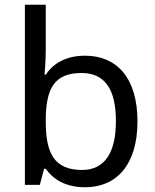

<svg xmlns="http://www.w3.org/2000/svg" viewBox="-20 -780 655 810"><path d="M173 -575V-760H85V0H148L166 -68H173C203 -25 255 10 339 10C471 10 560 -84 560 -268C560 -452 472 -545 339 -545C255 -545 203 -510 173 -465H168C170 -487 173 -530 173 -575ZM324 -472C422 -472 469 -404 469 -269C469 -136 422 -63 326 -63C208 -63 173 -135 173 -267V-271C173 -408 210 -472 324 -472Z"/></svg>

Font: Noto Sans Cypriot
Style: Regular
Weight: 400
Designer: Monotype Design Team
Foundry: Monotype Imaging Inc.
Version: Version 2.002